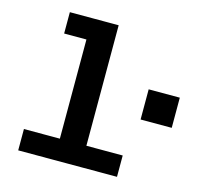

<svg xmlns="http://www.w3.org/2000/svg" viewBox="-107 -852 998 965"><g transform="rotate(15 392.5 -369.0)"><path d="M256 0V-738H394V0ZM69 0V-111H583V0ZM140 -627V-738H325V-627ZM623 -309V-466H785V-309Z"/></g></svg>

Font: Azeret Mono Thin SemiBold
Style: Regular
Weight: 600
Version: Version 1.002